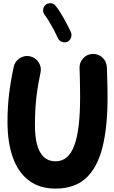

<svg xmlns="http://www.w3.org/2000/svg" viewBox="-20 -1078 699 1175"><path d="M163.6 -733.4Q197.3 -726.1 216.3 -696.8Q235.4 -667.5 228 -633.8Q215.8 -576.7 208.3 -526.1Q200.7 -475.6 197.3 -424.3Q193.8 -373 193.8 -313.5Q193.8 -90.8 320.3 -90.8Q397.5 -90.8 433.8 -185.3Q470.2 -279.8 470.2 -481Q470.2 -506.3 469.7 -541.7Q469.2 -577.1 468.5 -610.1Q467.8 -643.1 466.8 -660.6Q465.3 -695.3 488.8 -720.9Q512.2 -746.6 546.4 -748Q580.6 -749.5 606.2 -726.3Q631.8 -703.1 633.8 -668.5Q634.8 -649.9 635.7 -615.7Q636.7 -581.5 637.5 -544.7Q638.2 -507.8 638.2 -481Q638.2 -299.3 606.7 -175Q575.2 -50.8 505.4 12.7Q435.5 76.2 320.3 76.2Q222.2 76.2 156.7 26.6Q91.3 -22.9 58.6 -114.5Q25.9 -206.1 25.9 -331.1Q25.9 -418 34.9 -496.8Q43.9 -575.7 64 -668.9Q71.3 -702.6 100.8 -721.7Q130.4 -740.7 163.6 -733.4ZM260.3 -1049.3Q273.9 -1060.1 292 -1058.1Q310.1 -1056.2 320.8 -1042Q346.2 -1009.8 371.1 -964.8Q396 -919.9 414.1 -880.4Q420.9 -864.7 414.3 -846.9Q407.7 -829.1 392.1 -822.3Q376.5 -815.4 358.9 -822Q341.3 -828.6 334.5 -844.2Q323.7 -868.2 309.1 -895.8Q294.4 -923.3 279.5 -948Q264.6 -972.7 252.4 -988.3Q241.7 -1002.4 244.1 -1020.5Q246.6 -1038.6 260.3 -1049.3Z"/></svg>

Font: Mikhak-DS2-FD Black
Style: Regular
Weight: 900
Designer: Amin Abedi
Version: Version 3.2